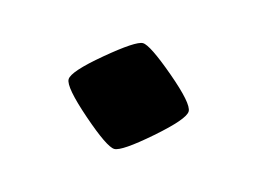

<svg xmlns="http://www.w3.org/2000/svg" viewBox="-40 -204 368 275"><g transform="rotate(15 144.0 -66.5)"><path d="M144.5 -145Q155 -145 194 -112Q233 -79 233 -67.5Q233 -56 194 -22Q155 12 144 12Q133 12 94 -22Q55 -56 55 -67.5Q55 -79 94.5 -112Q134 -145 144.5 -145Z"/></g></svg>

Font: Germania One
Style: Regular
Weight: 400
Designer: John Vargas Beltran
Foundry: John Vargas Beltran
Version: Version 1.001